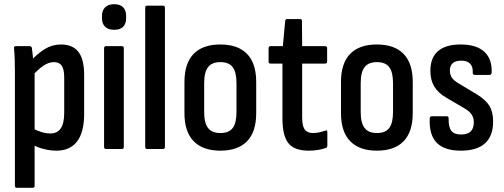

<svg xmlns="http://www.w3.org/2000/svg" viewBox="-20 -710 2403 915"><path d="M249 8Q220 8 188 0Q156 -8 133 -22L132 -100Q152 -89 175 -81.5Q198 -74 220 -74Q253 -74 269.5 -98Q286 -122 286 -173V-341Q286 -379 274.5 -396.5Q263 -414 237 -414Q212 -414 186.5 -396.5Q161 -379 131 -346L123 -416Q159 -455 194 -476.5Q229 -498 271 -498Q326 -498 353.5 -463Q381 -428 381 -353V-168Q381 -79 347 -35.5Q313 8 249 8ZM60 185Q51 185 51 175V-373Q51 -405 50 -431.5Q49 -458 47 -478Q45 -490 55 -490H122Q130 -490 132 -481Q134 -469 136 -448Q138 -427 138 -411L145 -374V175Q145 185 136 185Z M485 0Q476 0 476 -10V-480Q476 -490 485 -490H561Q570 -490 570 -480V-10Q570 0 561 0ZM524 -568Q496 -568 481 -582.5Q466 -597 466 -623V-635Q466 -660 481 -675Q496 -690 524 -690Q553 -690 567 -675Q581 -660 581 -635V-623Q581 -597 567 -582.5Q553 -568 524 -568Z M681 0Q672 0 672 -10V-673Q672 -683 681 -683H757Q766 -683 766 -673V-10Q766 0 757 0Z M1030 8Q947 8 903 -37Q859 -82 859 -171V-319Q859 -408 902.5 -453Q946 -498 1030 -498Q1114 -498 1157.5 -453Q1201 -408 1201 -319V-171Q1201 -82 1157.5 -37Q1114 8 1030 8ZM1030 -76Q1071 -76 1089 -100Q1107 -124 1107 -176V-314Q1107 -366 1089 -390Q1071 -414 1030 -414Q990 -414 971.5 -390Q953 -366 953 -314V-176Q953 -124 971.5 -100Q990 -76 1030 -76Z M1451 8Q1383 8 1354.5 -27.5Q1326 -63 1326 -146V-407H1270Q1260 -407 1260 -416V-480Q1260 -490 1270 -490H1328L1339 -610Q1340 -619 1349 -619H1411Q1419 -619 1419 -610L1420 -490H1529Q1539 -490 1539 -480V-416Q1539 -407 1529 -407H1420V-150Q1420 -110 1432 -93Q1444 -76 1472 -76Q1488 -76 1502.5 -79.5Q1517 -83 1530 -87Q1540 -93 1540 -80V-17Q1540 -7 1533 -5Q1517 1 1496 4.5Q1475 8 1451 8Z M1776 8Q1693 8 1649 -37Q1605 -82 1605 -171V-319Q1605 -408 1648.5 -453Q1692 -498 1776 -498Q1860 -498 1903.5 -453Q1947 -408 1947 -319V-171Q1947 -82 1903.5 -37Q1860 8 1776 8ZM1776 -76Q1817 -76 1835 -100Q1853 -124 1853 -176V-314Q1853 -366 1835 -390Q1817 -414 1776 -414Q1736 -414 1717.5 -390Q1699 -366 1699 -314V-176Q1699 -124 1717.5 -100Q1736 -76 1776 -76Z M2176 8Q2097 8 2060.5 -30.5Q2024 -69 2028 -146Q2029 -156 2037 -156H2109Q2118 -156 2118 -146Q2117 -105 2130.5 -87Q2144 -69 2177 -69Q2208 -69 2223 -83.5Q2238 -98 2238 -127Q2238 -149 2227.5 -164.5Q2217 -180 2193 -194L2106 -245Q2067 -268 2049 -298.5Q2031 -329 2031 -373Q2031 -435 2067.5 -466.5Q2104 -498 2175 -498Q2251 -498 2288.5 -463Q2326 -428 2323 -364Q2322 -353 2313 -353H2242Q2238 -353 2235 -356Q2232 -359 2233 -366Q2234 -393 2220 -407Q2206 -421 2178 -421Q2151 -421 2137.5 -409Q2124 -397 2124 -374Q2124 -353 2134 -339Q2144 -325 2168 -311L2253 -260Q2294 -235 2312 -206Q2330 -177 2330 -130Q2330 -62 2291.5 -27Q2253 8 2176 8Z"/></svg>

Font: Sofia Sans Condensed SemiBold
Style: Regular
Weight: 600
Designer: Botio Nikoltchev, Ani Petrova
Foundry: lettersoup
Version: Version 4.101